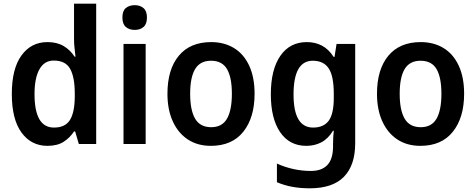

<svg xmlns="http://www.w3.org/2000/svg" viewBox="-20 -780 2578 1040"><path d="M237 10Q149 10 96.5 -62Q44 -134 44 -271Q44 -408 96.5 -480Q149 -552 237 -552Q289 -552 325 -530.5Q361 -509 384 -473H389Q387 -492 384 -517.5Q381 -543 381 -566V-760H501V0H407L387 -68H381Q358 -33 324 -11.5Q290 10 237 10ZM272 -89Q333 -89 358.5 -129.5Q384 -170 385 -253V-274Q385 -362 360 -407Q335 -452 271 -452Q220 -452 193.5 -404.5Q167 -357 167 -270Q167 -89 272 -89Z M710 -752Q739 -752 757.5 -736Q776 -720 776 -685Q776 -650 757.5 -634Q739 -618 710 -618Q680 -618 661.5 -634Q643 -650 643 -685Q643 -721 661.5 -736.5Q680 -752 710 -752ZM769 -542V0H649V-542Z M1359 -272Q1359 -143 1298 -66.5Q1237 10 1122 10Q1050 10 997.5 -24.5Q945 -59 916 -122.5Q887 -186 887 -272Q887 -404 948.5 -478Q1010 -552 1124 -552Q1194 -552 1247 -520Q1300 -488 1329.5 -425Q1359 -362 1359 -272ZM1010 -272Q1010 -183 1037 -137Q1064 -91 1124 -91Q1183 -91 1209.5 -137Q1236 -183 1236 -272Q1236 -361 1209.5 -406Q1183 -451 1123 -451Q1064 -451 1037 -406Q1010 -361 1010 -272Z M1642 -552Q1687 -552 1723.5 -533Q1760 -514 1787 -472H1792L1803 -542H1904V-4Q1904 115 1843 177.5Q1782 240 1658 240Q1607 240 1563.5 232Q1520 224 1480 207V106Q1524 126 1571 136Q1618 146 1664 146Q1723 146 1753.5 113.5Q1784 81 1784 13V0Q1784 -17 1785 -37Q1786 -57 1788 -72H1784Q1757 -28 1720.5 -9Q1684 10 1639 10Q1548 10 1497.5 -64Q1447 -138 1447 -269Q1447 -403 1498.5 -477.5Q1550 -552 1642 -552ZM1674 -451Q1570 -451 1570 -268Q1570 -89 1676 -89Q1733 -89 1760.5 -126Q1788 -163 1788 -250V-271Q1788 -368 1760.5 -409.5Q1733 -451 1674 -451Z M2494 -272Q2494 -143 2433 -66.5Q2372 10 2257 10Q2185 10 2132.5 -24.5Q2080 -59 2051 -122.5Q2022 -186 2022 -272Q2022 -404 2083.5 -478Q2145 -552 2259 -552Q2329 -552 2382 -520Q2435 -488 2464.5 -425Q2494 -362 2494 -272ZM2145 -272Q2145 -183 2172 -137Q2199 -91 2259 -91Q2318 -91 2344.5 -137Q2371 -183 2371 -272Q2371 -361 2344.5 -406Q2318 -451 2258 -451Q2199 -451 2172 -406Q2145 -361 2145 -272Z"/></svg>

Font: Noto Sans Tamil SemiCondensed SemiBold
Style: Regular
Weight: 600
Width: 4
Designer: Jelle Bosma - Monotype Design Team
Foundry: Monotype Imaging Inc.
Version: Version 2.004; ttfautohint (v1.8.4.7-5d5b)